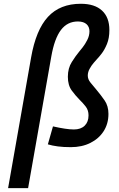

<svg xmlns="http://www.w3.org/2000/svg" viewBox="-20 -762 626 1007"><path d="M351.6 9.8Q312.5 9.8 283.2 5.9Q253.9 2 231 -4.9L257.8 -99.1Q292.5 -91.3 319.6 -87.2Q346.7 -83 367.7 -83Q403.8 -83 424.1 -102.8Q444.3 -122.6 444.3 -156.7Q444.3 -184.1 429.7 -202.9Q415 -221.7 397 -239.3Q377 -259.3 356.4 -287.1Q335.9 -314.9 335.9 -359.4Q335.9 -404.3 356.7 -437Q377.4 -469.7 395 -490.7Q400.4 -497.1 413.3 -513.4Q426.3 -529.8 437.7 -552.2Q449.2 -574.7 449.2 -598.1Q449.2 -621.1 434.1 -635Q418.9 -648.9 389.6 -649.4Q334 -649.9 299.8 -605Q265.6 -560.1 249 -465.3L127.4 224.6H22.5L143.1 -460.4Q168.5 -605.5 231.7 -673.8Q294.9 -742.2 403.8 -742.2Q476.6 -742.2 515.1 -706.5Q553.7 -670.9 553.7 -604.5Q553.7 -562 541 -531.2Q528.3 -500.5 512.9 -480.7Q497.6 -460.9 488.8 -452.1Q482.9 -445.8 471.2 -432.1Q459.5 -418.5 450 -401.1Q440.4 -383.8 440.4 -365.2Q440.4 -346.2 454.8 -328.6Q469.2 -311 484.4 -293Q508.3 -264.6 528.6 -235.4Q548.8 -206.1 548.8 -164.6Q548.8 -113.3 523.7 -74Q498.5 -34.7 454.1 -12.5Q409.7 9.8 351.6 9.8Z"/></svg>

Font: Cascadia Code NF
Style: Italic
Weight: 400
Italic angle: -10°
Monospace: yes
Designer: Aaron Bell
Foundry: Saja Typeworks
Version: Version 2404.023; ttfautohint (v1.8.4)